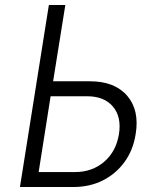

<svg xmlns="http://www.w3.org/2000/svg" viewBox="-20 -750 640 770"><path d="M60 0 176 -730H242L193 -424H341Q440 -424 490 -366Q540 -308 524 -212Q514 -148 479.5 -100.5Q445 -53 392.5 -26.5Q340 0 274 0ZM135 -60H281Q350 -60 398 -101.5Q446 -143 457 -212Q468 -281 433 -322.5Q398 -364 329 -364H183Z"/></svg>

Font: NKDuy Mono ExtraLight
Style: Italic
Weight: 200
Italic angle: -9°
Monospace: yes
Designer: NKDuy
Foundry: NKDuy
Version: Version 2.251; ttfautohint (v1.8.4.7-5d5b)